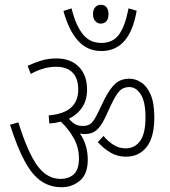

<svg xmlns="http://www.w3.org/2000/svg" viewBox="-20 -877 713 805"><path d="M370 -818Q370 -837 379.5 -847Q389 -857 403 -857Q418 -857 426.5 -846.5Q435 -836 435 -818Q435 -798 426 -788Q417 -778 402 -778Q390 -778 380 -788Q370 -798 370 -818ZM553 -832Q524 -663 405 -663Q346 -663 307 -706.5Q268 -750 246 -831L280 -842Q297 -772 326.5 -734.5Q356 -697 405 -697Q454 -697 479.5 -733Q505 -769 519 -842ZM348 -207Q348 -147 315 -119.5Q282 -92 238 -92Q191 -92 153.5 -117Q116 -142 84.5 -199.5Q53 -257 22 -354L57 -364Q95 -241 135.5 -184Q176 -127 234 -127Q269 -127 290 -147Q311 -167 311 -212Q311 -259 289 -298Q267 -337 235 -367Q213 -361 187 -359L184 -393Q249 -399 278.5 -426.5Q308 -454 308 -501Q308 -548 284.5 -572.5Q261 -597 215 -597Q188 -597 162 -589.5Q136 -582 109 -567L96 -601Q126 -615 154.5 -623.5Q183 -632 217 -632Q276 -632 310.5 -597Q345 -562 345 -501Q345 -458 325 -427.5Q305 -397 269 -379Q283 -363 295.5 -356Q308 -349 329 -349Q350 -349 362.5 -360.5Q375 -372 388 -399L419 -463Q441 -506 464 -526.5Q487 -547 523 -547Q548 -547 572 -531.5Q596 -516 611.5 -480.5Q627 -445 627 -385Q627 -302 595 -261Q563 -220 508 -220Q474 -220 445.5 -236Q417 -252 390 -281L414 -307Q434 -283 457 -269Q480 -255 507 -255Q545 -255 567.5 -286Q590 -317 590 -385Q590 -450 570.5 -481Q551 -512 522 -512Q496 -512 480.5 -495Q465 -478 447 -440L420 -382Q403 -347 384.5 -331Q366 -315 335 -315Q325 -315 315 -317Q331 -295 339.5 -267Q348 -239 348 -207Z"/></svg>

Font: Noto Sans Condensed ExtraLight
Style: Italic
Weight: 200
Width: 3
Italic angle: -12°
Designer: Monotype Design Team
Foundry: Monotype Imaging Inc.
Version: Version 2.013; ttfautohint (v1.8.4.7-5d5b)